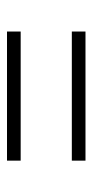

<svg xmlns="http://www.w3.org/2000/svg" viewBox="122 -654 264 548"><g transform="rotate(90 254.0 -380.0)"><path d="M70 -453V-492H438.5V-453ZM70 -268V-307H438.5V-268Z"/></g></svg>

Font: Encode Sans Condensed ExtraLight
Style: Regular
Weight: 200
Width: 3
Designer: Multiple Designers
Foundry: Impallari Type
Version: Version 3.000; ttfautohint (v1.8.3) -l 8 -r 50 -G 200 -x 14 